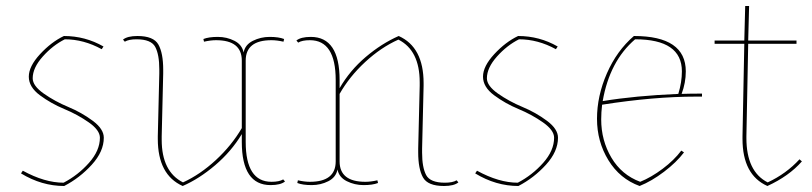

<svg xmlns="http://www.w3.org/2000/svg" viewBox="-20 -605 2707 640"><path d="M89 -344Q89 -319 126 -293Q163 -267 207.5 -248.5Q252 -230 289 -202.5Q326 -175 326 -146Q326 -100 286 -56Q246 -12 194 15Q119 15 50 -27L56 -36Q129 4 192 4Q240 -21 276.5 -62Q313 -103 313 -146Q313 -171 276 -197Q239 -223 194.5 -241.5Q150 -260 113 -287.5Q76 -315 76 -349.5Q76 -384 113.5 -424.5Q151 -465 193 -485Q264 -485 325 -450L319 -441Q259 -474 196 -474Q156 -454 122.5 -416.5Q89 -379 89 -344Z M799 -403V-132Q799 1 885 1Q911 1 924 -7L930 0Q915 12 882 12Q786 12 786 -132V-158Q751 -100 697.5 -54.5Q644 -9 589 15Q506 -22 506 -142Q506 -147 506 -151L511 -360Q511 -367 511 -374Q511 -423 497.5 -448.5Q484 -474 435 -474Q409 -474 396 -466L390 -473Q405 -485 438 -485Q492 -485 508 -456.5Q524 -428 524 -373Q524 -367 524 -360L519 -151Q519 -145 519 -139Q519 -33 590 3Q647 -23 699.5 -71.5Q752 -120 786 -178V-403Q786 -471 700 -471Q682 -471 660 -466L658 -475Q676 -482 706 -482Q736 -482 761.5 -469Q787 -456 792 -430Q797 -456 823 -469Q849 -482 879 -482Q909 -482 927 -475L925 -466Q903 -471 885 -471Q799 -471 799 -403Z M1379 -331Q1379 -437 1308 -473Q1250 -447 1197.5 -398.5Q1145 -350 1112 -292V-67Q1112 1 1198 1Q1216 1 1238 -4L1240 5Q1222 12 1192 12Q1162 12 1136 -1Q1110 -14 1105 -40Q1100 -14 1074.5 -1Q1049 12 1019 12Q989 12 971 5L973 -4Q995 1 1013 1Q1099 1 1099 -67V-338Q1099 -471 1013 -471Q987 -471 974 -463L968 -470Q983 -482 1016 -482Q1112 -482 1112 -338V-311Q1146 -370 1199 -415Q1252 -460 1309 -485Q1392 -448 1392 -328Q1392 -323 1392 -319L1387 -110Q1387 -103 1387 -96Q1387 -47 1400.5 -21.5Q1414 4 1463 4Q1489 4 1502 -4L1508 3Q1493 15 1460 15Q1406 15 1390 -13.5Q1374 -42 1374 -97Q1374 -103 1374 -110L1379 -319Q1379 -325 1379 -331Z M1603 -344Q1603 -319 1640 -293Q1677 -267 1721.5 -248.5Q1766 -230 1803 -202.5Q1840 -175 1840 -146Q1840 -100 1800 -56Q1760 -12 1708 15Q1633 15 1564 -27L1570 -36Q1643 4 1706 4Q1754 -21 1790.5 -62Q1827 -103 1827 -146Q1827 -171 1790 -197Q1753 -223 1708.5 -241.5Q1664 -260 1627 -287.5Q1590 -315 1590 -349.5Q1590 -384 1627.5 -424.5Q1665 -465 1707 -485Q1778 -485 1839 -450L1833 -441Q1773 -474 1710 -474Q1670 -454 1636.5 -416.5Q1603 -379 1603 -344Z M2093 -485Q2266 -485 2266 -367Q2266 -329 2252 -292Q2280 -293 2320 -293V-283Q2310 -283 2301 -283Q2159 -283 1987 -256Q1984 -230 1984 -207Q1984 -137 2018 -79.5Q2052 -22 2114 1Q2151 -14 2189 -42.5Q2227 -71 2251 -103L2260 -97Q2235 -64 2193.5 -32.5Q2152 -1 2112 15Q2046 -9 2008 -71Q1970 -133 1970 -209Q1970 -285 2003 -360.5Q2036 -436 2093 -485ZM2253 -367Q2253 -474 2097 -474Q2012 -401 1989 -268Q2098 -286 2241 -292Q2253 -331 2253 -367Z M2362 -459V-470H2461L2464 -585H2477L2474 -470H2635V-459H2474L2468 -151Q2468 -148 2468 -145Q2468 -33 2539 3Q2601 -26 2645 -74L2653 -67Q2610 -18 2538 15Q2455 -22 2455 -142Q2455 -147 2455 -151L2461 -459Z"/></svg>

Font: Almendra Display
Style: Regular
Weight: 400
Designer: Ana Sanfelippo
Foundry: Ana Sanfelippo
Version: Version 1.004